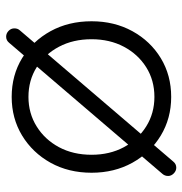

<svg xmlns="http://www.w3.org/2000/svg" viewBox="-4 -578 608 641"><g transform="rotate(-90 300.5 -257.0)"><path d="M61.8 27Q51 27 42.5 18.6Q34 10.2 34 -0.2Q34 -11.2 41 -19.2L478.2 -530.5Q486.5 -541 499 -541Q510 -541 518.4 -532.9Q526.8 -524.8 526.8 -513.5Q526.8 -502.2 519.8 -494.8L82.5 16.5Q74.2 27 61.8 27ZM550.5 -255.8Q550.5 -179.8 517.4 -119.5Q484.2 -59.2 427.2 -24.6Q370.2 10 298 10Q226.5 10 169.1 -24.6Q111.8 -59.2 78.2 -119.5Q44.8 -179.8 44.8 -255.8Q44.8 -332.5 78.2 -392.8Q111.8 -453 169.1 -487.8Q226.5 -522.5 298 -522.5Q370.2 -522.5 427.2 -487.8Q484.2 -453 517.4 -392.8Q550.5 -332.5 550.5 -255.8ZM490.5 -255.8Q490.5 -317.2 465.5 -364.5Q440.5 -411.8 397 -439.1Q353.5 -466.5 298 -466.5Q243.2 -466.5 199.4 -439.1Q155.5 -411.8 130.1 -364.5Q104.8 -317.2 104.8 -255.8Q104.8 -195.2 130.1 -148Q155.5 -100.8 199.4 -73.4Q243.2 -46 298 -46Q353.5 -46 397 -73.4Q440.5 -100.8 465.5 -148Q490.5 -195.2 490.5 -255.8Z"/></g></svg>

Font: Quicksand Variable Light
Style: Regular
Weight: 300
Designer: Andrew Paglinawan
Foundry: Andrew Paglinawan
Version: Version 3.004